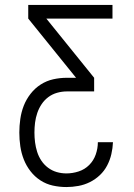

<svg xmlns="http://www.w3.org/2000/svg" viewBox="-20 -540 540 775"><path d="M248 215Q220 215 193 209Q166 203 143 188Q120 173 103 151Q86 129 76 103.5Q66 78 62 50.5Q58 23 58 -5Q58 -32 62 -60Q66 -88 76 -113.5Q86 -139 103.5 -161.5Q121 -184 144.5 -199Q168 -214 195 -220Q222 -226 250 -226H287L94 -465V-520H434V-465H167L360 -226V-171H250Q230 -171 210.5 -165.5Q191 -160 175 -148Q159 -136 148 -119.5Q137 -103 130.5 -84Q124 -65 121.5 -45Q119 -25 119 -5Q119 15 121.5 34.5Q124 54 130 73Q136 92 147 108.5Q158 125 174 137Q190 149 209 154.5Q228 160 248 160Q273 160 297.5 152Q322 144 340 126Q358 108 366.5 83.5Q375 59 375 34H436Q435 58 429.5 82Q424 106 412.5 128Q401 150 383 167Q365 184 343 195Q321 206 296.5 210.5Q272 215 248 215Z"/></svg>

Font: Iosevka Custom Light
Style: Regular
Weight: 300
Monospace: yes
Designer: Belleve Invis
Foundry: Belleve Invis
Version: Version 27.3.5